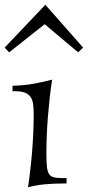

<svg xmlns="http://www.w3.org/2000/svg" viewBox="-43 -774 371 810"><path d="M176.8 -438Q170.9 -399.4 166.5 -359.4Q162.1 -319.3 158.9 -279.5Q155.8 -239.7 154.3 -200.9Q152.8 -162.1 152.8 -126Q152.8 -92.8 154.8 -72.5Q156.7 -52.2 163.1 -41.3Q169.4 -30.3 181.9 -26.6Q194.3 -22.9 215.8 -22.9H237.8V0H230Q184.1 0 147.2 3.4Q110.4 6.8 75.2 16.1Q86.9 -63 93 -141.6Q99.1 -220.2 99.1 -295.9Q99.1 -319.3 96.4 -336.7Q93.8 -354 85.4 -365.7Q77.1 -377.4 61.5 -383.3Q45.9 -389.2 20 -389.2H9.8V-412.1Q59.1 -413.6 99.6 -420.9Q140.1 -428.2 176.8 -438ZM-4.4 -553.2 -23.4 -573.2 148.4 -753.9 307.6 -573.2 286.6 -553.2 145.5 -671.9Z"/></svg>

Font: Simonetta
Style: Regular
Weight: 400
Designer: Gayaneh Bagdasaryan
Foundry: BrownFox
Version: Version 1.001